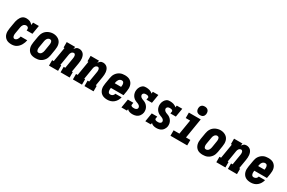

<svg xmlns="http://www.w3.org/2000/svg" viewBox="147 -2120 5207 3478"><g transform="rotate(30 2750.0 -381.0)"><path d="M205 8Q176 8 147.5 2Q119 -4 96 -19.5Q73 -35 57 -58Q41 -81 34 -108.5Q27 -136 27.5 -165.5Q28 -195 33 -225L55 -355Q58 -376 63.5 -396.5Q69 -417 77.5 -437.5Q86 -458 98 -477Q110 -496 127.5 -511Q145 -526 166.5 -532Q188 -538 209 -538Q229 -538 248.5 -534.5Q268 -531 285 -523.5Q302 -516 316.5 -504Q331 -492 342 -476L350 -530H471L441 -349H320Q323 -363 322 -377Q321 -391 314.5 -402Q308 -413 295.5 -418.5Q283 -424 269 -424Q254 -424 238.5 -416.5Q223 -409 213 -395.5Q203 -382 197.5 -367Q192 -352 190 -336L168 -206Q166 -195 165 -185Q164 -175 164.5 -164.5Q165 -154 167 -144Q169 -134 173.5 -125.5Q178 -117 186.5 -111.5Q195 -106 205 -106Q221 -106 235.5 -115.5Q250 -125 259 -139Q268 -153 273.5 -168.5Q279 -184 282 -200H419Q414 -173 405 -148Q396 -123 382.5 -99Q369 -75 350 -54Q331 -33 307.5 -18.5Q284 -4 257.5 2Q231 8 205 8Z M706 8Q677 8 648 2Q619 -4 596 -19.5Q573 -35 557.5 -58Q542 -81 534.5 -108.5Q527 -136 527.5 -165.5Q528 -195 533 -225L555 -355Q559 -380 567.5 -404Q576 -428 590.5 -450.5Q605 -473 626 -490.5Q647 -508 671 -519Q695 -530 720 -535.5Q745 -541 770 -541Q800 -541 827.5 -533Q855 -525 878.5 -510Q902 -495 918 -472Q934 -449 941 -421.5Q948 -394 947.5 -364.5Q947 -335 942 -305L921 -175Q916 -151 908 -126.5Q900 -102 885 -80Q870 -58 849.5 -40Q829 -22 805 -11Q781 0 756 4Q731 8 706 8ZM709 -106Q724 -106 739 -114Q754 -122 763.5 -135.5Q773 -149 778 -164Q783 -179 786 -194L807 -324Q809 -335 810 -346Q811 -357 810.5 -367.5Q810 -378 808 -388Q806 -398 800.5 -406.5Q795 -415 785.5 -419.5Q776 -424 765 -424Q750 -424 735.5 -415.5Q721 -407 711.5 -394Q702 -381 697 -366Q692 -351 690 -336L668 -206Q666 -195 665 -184.5Q664 -174 664.5 -163.5Q665 -153 667.5 -143Q670 -133 675 -124Q680 -115 689 -110.5Q698 -106 709 -106Z M989 0V-114H1023L1073 -416H1054V-530H1230L1221 -480Q1229 -493 1238.5 -504Q1248 -515 1260.5 -523.5Q1273 -532 1287 -535Q1301 -538 1314 -538Q1340 -538 1363.5 -528Q1387 -518 1403 -500Q1419 -482 1427.5 -458Q1436 -434 1439 -409Q1442 -384 1440 -358Q1438 -332 1434 -305L1402 -114H1421V0H1231V-114H1264L1299 -324Q1301 -334 1302 -344.5Q1303 -355 1303 -365.5Q1303 -376 1301.5 -385.5Q1300 -395 1296 -404Q1292 -413 1284 -418.5Q1276 -424 1266 -424Q1253 -424 1240.5 -417.5Q1228 -411 1219.5 -400.5Q1211 -390 1206.5 -377Q1202 -364 1200 -352L1161 -114H1179V0Z M1489 0V-114H1523L1573 -416H1554V-530H1730L1721 -480Q1729 -493 1738.5 -504Q1748 -515 1760.5 -523.5Q1773 -532 1787 -535Q1801 -538 1814 -538Q1840 -538 1863.5 -528Q1887 -518 1903 -500Q1919 -482 1927.5 -458Q1936 -434 1939 -409Q1942 -384 1940 -358Q1938 -332 1934 -305L1902 -114H1921V0H1731V-114H1764L1799 -324Q1801 -334 1802 -344.5Q1803 -355 1803 -365.5Q1803 -376 1801.5 -385.5Q1800 -395 1796 -404Q1792 -413 1784 -418.5Q1776 -424 1766 -424Q1753 -424 1740.5 -417.5Q1728 -411 1719.5 -400.5Q1711 -390 1706.5 -377Q1702 -364 1700 -352L1661 -114H1679V0Z M2210 8Q2180 8 2151.5 2Q2123 -4 2099 -19Q2075 -34 2059 -57Q2043 -80 2035 -107.5Q2027 -135 2027.5 -165Q2028 -195 2033 -225L2055 -355Q2059 -379 2067 -403.5Q2075 -428 2090 -450Q2105 -472 2125.5 -490Q2146 -508 2170 -519Q2194 -530 2219.5 -534Q2245 -538 2269 -538Q2299 -538 2327.5 -532Q2356 -526 2379 -510.5Q2402 -495 2418 -472Q2434 -449 2441 -421.5Q2448 -394 2447.5 -364.5Q2447 -335 2442 -305L2426 -211H2162V-207Q2160 -195 2159 -183.5Q2158 -172 2159 -160.5Q2160 -149 2163 -138.5Q2166 -128 2172 -119Q2178 -110 2188.5 -105.5Q2199 -101 2210 -101Q2223 -101 2235.5 -104.5Q2248 -108 2258.5 -116Q2269 -124 2275.5 -135.5Q2282 -147 2285 -160H2416Q2408 -125 2389.5 -93Q2371 -61 2342.5 -37Q2314 -13 2279.5 -2.5Q2245 8 2210 8ZM2180 -319H2313V-323Q2315 -335 2316 -346.5Q2317 -358 2316.5 -369Q2316 -380 2313 -391Q2310 -402 2304 -411Q2298 -420 2288 -424.5Q2278 -429 2267 -429Q2250 -429 2234 -421Q2218 -413 2207.5 -399Q2197 -385 2191.5 -369Q2186 -353 2183 -337Z M2734 8Q2703 8 2673 -1.5Q2643 -11 2625 -33L2619 0H2504L2534 -181H2649L2642 -136Q2640 -126 2647 -118Q2654 -110 2663.5 -106.5Q2673 -103 2683.5 -102Q2694 -101 2705 -101Q2715 -101 2726 -102Q2737 -103 2747.5 -108Q2758 -113 2765.5 -121.5Q2773 -130 2775 -141Q2778 -157 2770.5 -171Q2763 -185 2751.5 -194.5Q2740 -204 2725.5 -209.5Q2711 -215 2697 -220.5Q2683 -226 2669 -232.5Q2655 -239 2643.5 -248Q2632 -257 2621.5 -268Q2611 -279 2603 -292Q2595 -305 2589.5 -319Q2584 -333 2581 -348.5Q2578 -364 2577.5 -379.5Q2577 -395 2580 -411Q2582 -427 2587.5 -443Q2593 -459 2601.5 -474Q2610 -489 2621.5 -502Q2633 -515 2648 -524Q2663 -533 2679.5 -535.5Q2696 -538 2712 -538Q2732 -538 2751 -535.5Q2770 -533 2787.5 -527.5Q2805 -522 2821 -512.5Q2837 -503 2849 -489L2856 -530H2971L2941 -349H2826L2834 -394Q2835 -404 2828 -412Q2821 -420 2811.5 -423.5Q2802 -427 2792 -428Q2782 -429 2771 -429Q2761 -429 2751 -427.5Q2741 -426 2732 -421.5Q2723 -417 2716.5 -408.5Q2710 -400 2708 -390Q2706 -374 2713 -360Q2720 -346 2731 -336.5Q2742 -327 2756 -321Q2770 -315 2784.5 -310Q2799 -305 2812.5 -298.5Q2826 -292 2838 -283Q2850 -274 2860.5 -263Q2871 -252 2879 -239.5Q2887 -227 2893 -213.5Q2899 -200 2902 -184.5Q2905 -169 2905.5 -153.5Q2906 -138 2904 -122Q2901 -103 2893 -85Q2885 -67 2873 -51Q2861 -35 2844.5 -23Q2828 -11 2809.5 -4Q2791 3 2772 5.5Q2753 8 2734 8Z M3234 8Q3203 8 3173 -1.5Q3143 -11 3125 -33L3119 0H3004L3034 -181H3149L3142 -136Q3140 -126 3147 -118Q3154 -110 3163.5 -106.5Q3173 -103 3183.5 -102Q3194 -101 3205 -101Q3215 -101 3226 -102Q3237 -103 3247.5 -108Q3258 -113 3265.5 -121.5Q3273 -130 3275 -141Q3278 -157 3270.5 -171Q3263 -185 3251.5 -194.5Q3240 -204 3225.5 -209.5Q3211 -215 3197 -220.5Q3183 -226 3169 -232.5Q3155 -239 3143.5 -248Q3132 -257 3121.5 -268Q3111 -279 3103 -292Q3095 -305 3089.5 -319Q3084 -333 3081 -348.5Q3078 -364 3077.5 -379.5Q3077 -395 3080 -411Q3082 -427 3087.5 -443Q3093 -459 3101.5 -474Q3110 -489 3121.5 -502Q3133 -515 3148 -524Q3163 -533 3179.5 -535.5Q3196 -538 3212 -538Q3232 -538 3251 -535.5Q3270 -533 3287.5 -527.5Q3305 -522 3321 -512.5Q3337 -503 3349 -489L3356 -530H3471L3441 -349H3326L3334 -394Q3335 -404 3328 -412Q3321 -420 3311.5 -423.5Q3302 -427 3292 -428Q3282 -429 3271 -429Q3261 -429 3251 -427.5Q3241 -426 3232 -421.5Q3223 -417 3216.5 -408.5Q3210 -400 3208 -390Q3206 -374 3213 -360Q3220 -346 3231 -336.5Q3242 -327 3256 -321Q3270 -315 3284.5 -310Q3299 -305 3312.5 -298.5Q3326 -292 3338 -283Q3350 -274 3360.5 -263Q3371 -252 3379 -239.5Q3387 -227 3393 -213.5Q3399 -200 3402 -184.5Q3405 -169 3405.5 -153.5Q3406 -138 3404 -122Q3401 -103 3393 -85Q3385 -67 3373 -51Q3361 -35 3344.5 -23Q3328 -11 3309.5 -4Q3291 3 3272 5.5Q3253 8 3234 8Z M3530 0V-114H3651L3701 -416H3609V-530H3857L3789 -114H3880V0ZM3806 -590Q3785 -590 3765 -597.5Q3745 -605 3733 -621.5Q3721 -638 3717.5 -659Q3714 -680 3718 -702Q3720 -717 3728 -730.5Q3736 -744 3748.5 -753.5Q3761 -763 3776.5 -766.5Q3792 -770 3806 -770Q3828 -770 3847.5 -762.5Q3867 -755 3879.5 -738.5Q3892 -722 3895 -701Q3898 -680 3895 -658Q3892 -643 3884.5 -629.5Q3877 -616 3864 -606.5Q3851 -597 3836 -593.5Q3821 -590 3806 -590Z M4206 8Q4177 8 4148 2Q4119 -4 4096 -19.5Q4073 -35 4057.5 -58Q4042 -81 4034.5 -108.5Q4027 -136 4027.5 -165.5Q4028 -195 4033 -225L4055 -355Q4059 -380 4067.5 -404Q4076 -428 4090.5 -450.5Q4105 -473 4126 -490.5Q4147 -508 4171 -519Q4195 -530 4220 -535.5Q4245 -541 4270 -541Q4300 -541 4327.5 -533Q4355 -525 4378.5 -510Q4402 -495 4418 -472Q4434 -449 4441 -421.5Q4448 -394 4447.5 -364.5Q4447 -335 4442 -305L4421 -175Q4416 -151 4408 -126.5Q4400 -102 4385 -80Q4370 -58 4349.5 -40Q4329 -22 4305 -11Q4281 0 4256 4Q4231 8 4206 8ZM4209 -106Q4224 -106 4239 -114Q4254 -122 4263.5 -135.5Q4273 -149 4278 -164Q4283 -179 4286 -194L4307 -324Q4309 -335 4310 -346Q4311 -357 4310.5 -367.5Q4310 -378 4308 -388Q4306 -398 4300.5 -406.5Q4295 -415 4285.5 -419.5Q4276 -424 4265 -424Q4250 -424 4235.5 -415.5Q4221 -407 4211.5 -394Q4202 -381 4197 -366Q4192 -351 4190 -336L4168 -206Q4166 -195 4165 -184.5Q4164 -174 4164.5 -163.5Q4165 -153 4167.5 -143Q4170 -133 4175 -124Q4180 -115 4189 -110.5Q4198 -106 4209 -106Z M4489 0V-114H4523L4573 -416H4554V-530H4730L4721 -480Q4729 -493 4738.5 -504Q4748 -515 4760.5 -523.5Q4773 -532 4787 -535Q4801 -538 4814 -538Q4840 -538 4863.5 -528Q4887 -518 4903 -500Q4919 -482 4927.5 -458Q4936 -434 4939 -409Q4942 -384 4940 -358Q4938 -332 4934 -305L4902 -114H4921V0H4731V-114H4764L4799 -324Q4801 -334 4802 -344.5Q4803 -355 4803 -365.5Q4803 -376 4801.5 -385.5Q4800 -395 4796 -404Q4792 -413 4784 -418.5Q4776 -424 4766 -424Q4753 -424 4740.5 -417.5Q4728 -411 4719.5 -400.5Q4711 -390 4706.5 -377Q4702 -364 4700 -352L4661 -114H4679V0Z M5210 8Q5180 8 5151.5 2Q5123 -4 5099 -19Q5075 -34 5059 -57Q5043 -80 5035 -107.5Q5027 -135 5027.5 -165Q5028 -195 5033 -225L5055 -355Q5059 -379 5067 -403.5Q5075 -428 5090 -450Q5105 -472 5125.5 -490Q5146 -508 5170 -519Q5194 -530 5219.5 -534Q5245 -538 5269 -538Q5299 -538 5327.5 -532Q5356 -526 5379 -510.5Q5402 -495 5418 -472Q5434 -449 5441 -421.5Q5448 -394 5447.5 -364.5Q5447 -335 5442 -305L5426 -211H5162V-207Q5160 -195 5159 -183.5Q5158 -172 5159 -160.5Q5160 -149 5163 -138.5Q5166 -128 5172 -119Q5178 -110 5188.5 -105.5Q5199 -101 5210 -101Q5223 -101 5235.5 -104.5Q5248 -108 5258.5 -116Q5269 -124 5275.5 -135.5Q5282 -147 5285 -160H5416Q5408 -125 5389.5 -93Q5371 -61 5342.5 -37Q5314 -13 5279.5 -2.5Q5245 8 5210 8ZM5180 -319H5313V-323Q5315 -335 5316 -346.5Q5317 -358 5316.5 -369Q5316 -380 5313 -391Q5310 -402 5304 -411Q5298 -420 5288 -424.5Q5278 -429 5267 -429Q5250 -429 5234 -421Q5218 -413 5207.5 -399Q5197 -385 5191.5 -369Q5186 -353 5183 -337Z"/></g></svg>

Font: Iosevka Slab Heavy Oblique
Style: Regular
Weight: 900
Italic angle: -9°
Monospace: yes
Designer: Belleve Invis
Foundry: Belleve Invis
Version: Version 11.1.1; ttfautohint (v1.8.3)